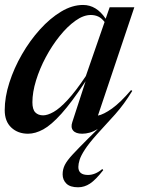

<svg xmlns="http://www.w3.org/2000/svg" viewBox="-20 -542 585 794"><path d="M527 -166Q510 -138.5 493 -115Q476 -91.5 456 -69L380.5 14Q347.5 51 331 76.5Q314.5 102 309.2 119Q304 136 304 148.5Q304 181.5 344 181.5Q374 181.5 403 157L407 161.5Q375.5 202 352.2 217.2Q329 232.5 303 232.5Q270 232.5 254.5 217.2Q239 202 239 179Q239 158 248.2 139.8Q257.5 121.5 280.5 96.8Q303.5 72 344 31.5L384.5 -8.5Q367 2 351 6.5Q335 11 320 11Q293.5 11 282.5 -2Q271.5 -15 279 -37L334 -206Q276.5 -119 234.2 -72Q192 -25 159 -7Q126 11 96 11Q54 11 26.8 -14.5Q-0.5 -40 -0.5 -86.5Q-0.5 -140.5 18.8 -200.5Q38 -260.5 70.8 -317.2Q103.5 -374 145.2 -420.2Q187 -466.5 232.8 -494Q278.5 -521.5 323.5 -521.5Q379 -521.5 417 -464.5L433.5 -512H535.5L385 -64Q408.5 -68.5 443 -93Q477.5 -117.5 522 -169.5ZM114 -119Q114 -89.5 126 -77.2Q138 -65 158.5 -65Q176.5 -65 201.5 -79Q226.5 -93 259.5 -128.5Q292.5 -164 335 -227.5L412.5 -451Q400.5 -467 386.5 -473.5Q372.5 -480 355.5 -480Q325 -480 291.8 -456.2Q258.5 -432.5 226.8 -393Q195 -353.5 169.5 -305.8Q144 -258 129 -209.2Q114 -160.5 114 -119Z"/></svg>

Font: Newsreader Display Medium
Style: Italic
Weight: 500
Italic angle: -17°
Designer: Hugues Gentile
Foundry: Production Type
Version: Version 1.001